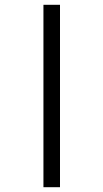

<svg xmlns="http://www.w3.org/2000/svg" viewBox="-20 -780 430 800"><path d="M161 0V-760H230V0Z"/></svg>

Font: Noto Serif SemiCondensed
Style: Regular
Weight: 400
Width: 4
Designer: Monotype Design Team
Foundry: Monotype Imaging Inc.
Version: Version 2.013